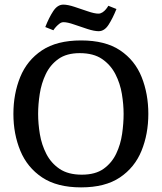

<svg xmlns="http://www.w3.org/2000/svg" viewBox="-20 -802 700 831"><path d="M331 9Q227 9 162.5 -34Q98 -77 68 -149.5Q38 -222 38 -309Q38 -396 67.5 -468.5Q97 -541 161.5 -584Q226 -627 331 -627Q436 -627 500 -584Q564 -541 593 -468.5Q622 -396 622 -309Q622 -222 592.5 -149.5Q563 -77 499 -34Q435 9 331 9ZM334 -46Q393 -46 428.5 -71.5Q464 -97 483 -137Q502 -177 508.5 -222.5Q515 -268 515 -309Q515 -350 507.5 -395.5Q500 -441 479.5 -481Q459 -521 422 -546.5Q385 -572 325 -572Q268 -572 232.5 -546.5Q197 -521 178 -481Q159 -441 152 -395.5Q145 -350 145 -309Q145 -267 152.5 -221.5Q160 -176 180.5 -136Q201 -96 238 -71Q275 -46 334 -46ZM407 -667Q388 -667 358.5 -676.5Q329 -686 300.5 -696Q272 -706 255 -706Q246 -706 238 -700Q230 -694 223 -686.5Q216 -679 211 -671L176 -685Q192 -726 210.5 -754Q229 -782 254 -782Q273 -782 302 -772.5Q331 -763 360 -753Q389 -743 406 -743Q415 -743 423.5 -748.5Q432 -754 438.5 -762Q445 -770 449 -777L484 -763Q468 -723 450 -695Q432 -667 407 -667Z"/></svg>

Font: Manuale Medium
Style: Regular
Weight: 500
Designer: Eduardo Tunni / Pablo Cosgaya
Foundry: Eduardo Tunni / Pablo Cosgaya
Version: Version 1.002